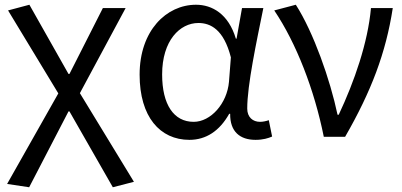

<svg xmlns="http://www.w3.org/2000/svg" viewBox="-20 -577 1698 810"><path d="M103 213 269 -107H273L456 213L545 190L317 -184L510 -543H414L273 -265H269L104 -557L14 -533L226 -183L10 199Z M779 13C849 13 906 -24 947 -97H951C950 -21 993 13 1058 13C1090 13 1112 6 1128 -1L1114 -70C1103 -66 1089 -63 1077 -63C1047 -63 1023 -82 1023 -119C1023 -218 1062 -400 1091 -543H1001L978 -414H975C944 -518 875 -557 807 -557C682 -557 569 -448 569 -262C569 -84 655 13 779 13ZM797 -63C713 -63 664 -136 664 -263C664 -406 739 -480 817 -480C868 -480 924 -453 954 -335L946 -232C938 -140 869 -63 797 -63Z M1346 0H1436C1546 -191 1608 -354 1637 -543H1545C1532 -397 1475 -233 1409 -93H1404C1373 -240 1303 -440 1228 -557L1137 -533C1230 -395 1306 -199 1346 0Z"/></svg>

Font: Noto Sans Japanese Regular
Style: Regular
Weight: 400
Designer: Ryoko NISHIZUKA (kana & ideographs); Paul D. Hunt (Latin, Greek & Cyrillic); Wenlong ZHANG (bopomofo); Sandoll Communica
Foundry: Adobe Systems Incorporated
Version: Version 1.000;PS 1;hotconv 1.0.78;makeotf.lib2.5.61930